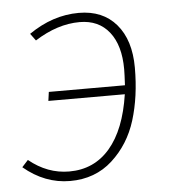

<svg xmlns="http://www.w3.org/2000/svg" viewBox="-44 -572 554 623"><g transform="rotate(-5 232.5 -260.5)"><path d="M235 -531Q313 -531 357 -479.5Q401 -428 401 -338Q401 -244 377.5 -168Q354 -92 298 -41Q242 10 160 10Q78 10 9 -48L29 -70Q89 -21 160 -21Q241 -21 292.5 -81Q344 -141 361 -255H112L116 -284H364Q366 -320 366 -336Q366 -414 331.5 -457.5Q297 -501 235 -501Q163 -501 89 -454L72 -477Q150 -531 235 -531Z"/></g></svg>

Font: Fira Sans UltraLight
Style: Italic
Weight: 200
Italic angle: -8°
Designer: Carrois Corporate & Edenspiekermann AG
Foundry: Carrois Corporate GbR & Edenspiekermann AG
Version: Version 4.203;PS 004.203;hotconv 1.0.88;makeotf.lib2.5.64775